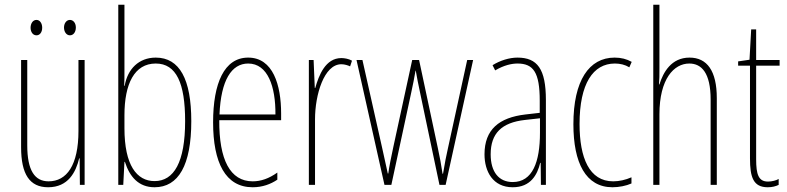

<svg xmlns="http://www.w3.org/2000/svg" viewBox="-20 -780 3322 810"><path d="M109 -663C109 -646 118 -631 134 -631C148 -631 158 -644 158 -663C158 -682 148 -696 134 -696C118 -696 109 -680 109 -663ZM250 -664C250 -646 260 -631 275 -631C290 -631 300 -645 300 -664C300 -683 289 -696 275 -696C260 -696 250 -681 250 -664ZM337 -527H311V-228C311 -82 261 -15 185 -15C127 -15 95 -60 95 -167V-527H69V-159C69 -45 105 10 183 10C268 10 300 -54 314 -112H316L317 0H337Z M505 -481V-760H479V0H500L505 -97H507C527 -34 565 10 632 10C733 10 787 -83 787 -269C787 -445 738 -537 637 -537C566 -537 518 -489 506 -418H504C505 -435 505 -459 505 -481ZM637 -512C724 -512 761 -429 761 -269C761 -96 714 -16 632 -16C557 -16 505 -83 505 -239V-294C505 -426 547 -512 637 -512Z M1027 -537C926 -537 879 -429 879 -264C879 -94 931 10 1046 10C1087 10 1122 -3 1150 -22V-52C1115 -27 1081 -15 1046 -15C951 -15 904 -106 905 -273H1166V-301C1166 -421 1132 -537 1027 -537ZM1027 -512C1110 -512 1143 -414 1142 -297H906C912 -442 957 -512 1027 -512Z M1420 -535C1353 -535 1325 -462 1310 -409H1308L1303 -527H1283V0H1309V-277C1309 -380 1347 -509 1420 -509C1434 -509 1449 -504 1457 -500L1465 -524C1451 -532 1433 -535 1420 -535Z M1752 -390 1834 0H1860L1976 -527H1951L1869 -151C1861 -115 1859 -105 1849 -47H1847C1842 -82 1835 -120 1827 -156L1748 -527H1719L1640 -163C1632 -126 1621 -73 1618 -48H1616C1608 -83 1601 -118 1592 -157L1509 -527H1484L1602 0H1631L1715 -390C1722 -421 1728 -453 1733 -482H1734C1739 -453 1745 -422 1752 -390Z M2163 -537C2129 -537 2090 -525 2058 -505L2069 -483C2106 -505 2139 -512 2163 -512C2230 -512 2257 -475 2257 -355V-304L2196 -297C2086 -284 2024 -234 2024 -129C2024 -57 2059 10 2143 10C2219 10 2247 -43 2259 -93H2261L2262 0H2283V-358C2283 -489 2247 -537 2163 -537ZM2195 -274 2258 -281V-220C2258 -97 2227 -12 2143 -12C2085 -12 2050 -54 2050 -129C2050 -217 2096 -263 2195 -274Z M2564 10C2591 10 2622 4 2644 -6V-32C2619 -21 2592 -15 2567 -15C2466 -15 2425 -114 2425 -257C2425 -427 2482 -512 2574 -512C2596 -512 2617 -507 2635 -496L2645 -519C2624 -531 2600 -537 2573 -537C2465 -537 2399 -440 2399 -256C2399 -93 2451 10 2564 10Z M2762 -492V-760H2736V0H2762V-298C2762 -447 2823 -512 2888 -512C2940 -512 2978 -472 2978 -360V0H3004V-366C3004 -481 2963 -537 2889 -537C2812 -537 2778 -475 2762 -424H2760C2762 -446 2762 -461 2762 -492Z M3220 -14C3180 -14 3170 -44 3170 -108V-503H3269V-527H3170V-656H3149L3142 -528L3094 -521V-503H3144V-112C3144 -32 3158 10 3219 10C3238 10 3252 6 3265 0V-25C3255 -19 3237 -14 3220 -14Z"/></svg>

Font: Noto Sans Armenian ExtraCondensed Thin
Style: Regular
Weight: 100
Width: 2
Designer: Monotype Design Team
Foundry: Monotype Imaging Inc.
Version: Version 2.008